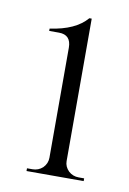

<svg xmlns="http://www.w3.org/2000/svg" viewBox="-57 -752 325 483"><g transform="rotate(10 105.5 -511.0)"><path d="M190 -308V-315H176Q161 -315 150 -325Q139 -336 139 -350V-714H133Q104 -680 39 -671V-665H64Q95 -665 95 -632V-351Q95 -336 84 -325Q73 -315 58 -315H44V-308Z"/></g></svg>

Font: Cinzel(RUS BY LYAJKA)
Style: Regular
Weight: 400
Designer: Natanael Gama
Version: Version 1.001;PS 001.001;hotconv 1.0.56;makeotf.lib2.0.21325